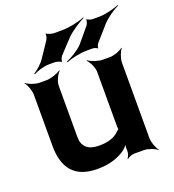

<svg xmlns="http://www.w3.org/2000/svg" viewBox="-143 -887 929 1024"><g transform="rotate(-20 321.0 -375.0)"><path d="M292 -104C228 -104 198 -134 198 -186V-478C198 -502 216 -539 231 -552L228 -554C212 -542 172 -528 148 -528H107C83 -528 46 -542 33 -554L31 -552C43 -539 57 -502 57 -478V-187C57 -64 111 10 241 10C311 10 362 -8 400 -35C412 -45 427 -60 431 -70L428 -72C423 -62 422 -43 423 -29V-27C424 -15 417 5 410 12L413 15C419 8 440 0 452 0H507C531 0 568 14 581 26L583 24C571 11 557 -26 557 -50V-478C557 -502 571 -539 583 -552L581 -554C568 -542 531 -528 507 -528H466C442 -528 402 -542 386 -554L383 -552C398 -539 416 -502 416 -478V-167C416 -164 417 -150 419 -148L421 -152C419 -153 408 -145 407 -143C383 -118 347 -104 292 -104ZM448 -730 377 -645C353 -620 309 -594 283 -584L286 -580C312 -591 363 -603 403 -603H436C443 -603 459 -598 461 -594L465 -595C463 -600 470 -615 474 -620L547 -703C573 -731 616 -760 642 -772L641 -775C614 -764 564 -750 526 -750H488C481 -750 462 -756 460 -761L456 -759C459 -754 452 -736 448 -730ZM217 -726 164 -647C148 -621 116 -594 97 -583L99 -579C118 -590 159 -603 189 -603H220C230 -603 252 -597 254 -592L260 -594C256 -599 265 -617 270 -623L343 -701C372 -730 422 -761 447 -773L445 -776C420 -764 359 -750 313 -750H271C260 -750 234 -757 230 -763L226 -761C230 -755 223 -734 217 -726Z"/></g></svg>

Font: Asimov
Style: EdgeWide
Weight: 500
Designer: Google
Version: Version 2.000980: 2014